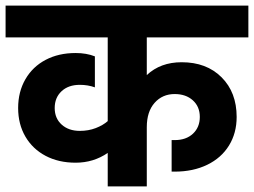

<svg xmlns="http://www.w3.org/2000/svg" viewBox="-30 -668 910 688"><path d="M860 -534H496V-399Q545 -445 621 -445Q710 -445 764 -391Q818 -337 818 -249Q818 -191 790.5 -146.5Q763 -102 712.5 -77.5Q662 -53 596 -53H585V-166H596Q637 -166 661.5 -189Q686 -212 686 -249Q686 -286 661 -308.5Q636 -331 596 -331Q552 -331 524 -299.5Q496 -268 496 -212V0H356V-120Q305 -85 241 -85Q180 -85 133.5 -109.5Q87 -134 61 -178.5Q35 -223 35 -281Q35 -339 61 -384Q87 -429 133.5 -453.5Q180 -478 241 -478Q280 -478 310 -466V-355Q285 -364 256 -364Q215 -364 190.5 -341Q166 -318 166 -281Q166 -244 191 -221.5Q216 -199 256 -199Q287 -199 313 -209Q339 -219 356 -234V-534H-10V-648H860Z"/></svg>

Font: Madhuban SemiBold
Style: Regular
Weight: 600
Designer: jaikishan Patel
Foundry: MagicType
Version: Version 1.000